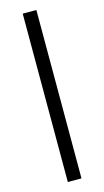

<svg xmlns="http://www.w3.org/2000/svg" viewBox="-124 -729 478 880"><g transform="rotate(-15 115.0 -288.5)"><path d="M82.5 110.5V-688.4H147.3V110.5Z"/></g></svg>

Font: Rasa
Style: Regular
Weight: 400
Version: Version 1.000;PS 1.000;hotconv 1.0.88;makeotf.lib2.5.647800;